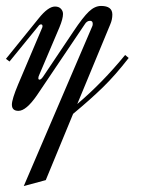

<svg xmlns="http://www.w3.org/2000/svg" viewBox="-77 -373 487 646"><path d="M344 -188 356 -178Q311 -120 269.5 -79.5Q228 -39 169 10L77 233L3 253Q224 -262 234 -286Q235 -289 235 -293Q235 -303 226 -303Q215 -303 208 -291L47 -52Q11 0 -15 0Q-37 0 -37 -21Q-37 -39 -16 -89L65 -280Q66 -282 66 -285Q66 -291 61 -291Q56 -291 52 -285L-45 -166L-57 -175L53 -311Q85 -351 108 -351Q121 -351 128 -343.5Q135 -336 135 -326Q135 -310 123 -281L55 -121Q52 -115 52 -110Q52 -105 56 -105Q61 -105 68 -115L170 -267Q202 -315 222 -334Q242 -353 263 -353Q301 -353 301 -324Q301 -307 294 -291L183 -23Q268 -95 344 -188Z"/></svg>

Font: Dynalight
Style: Regular
Weight: 400
Designer: Astigmatic (AOETI)
Foundry: Astigmatic (AOETI)
Version: Version 1.000